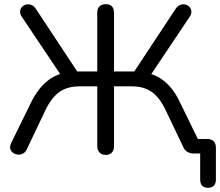

<svg xmlns="http://www.w3.org/2000/svg" viewBox="-20 -732 1050 916"><path d="M972 164Q954 164 944.5 154Q935 144 935 125V-37L972 0H899Q888 0 875.5 -6.5Q863 -13 856 -27L770 -207Q741 -268 703 -294Q665 -320 611 -320H524V-36Q524 -16 514 -4.5Q504 7 485 7Q465 7 454.5 -4.5Q444 -16 444 -36V-320H358Q302 -320 264 -293.5Q226 -267 197 -207L108 -20Q101 -5 89 1Q77 7 64.5 5.5Q52 4 42 -3Q32 -10 29 -22.5Q26 -35 34 -51L129 -245Q161 -309 205 -345Q249 -381 309 -388L279 -361L84 -652Q75 -666 76 -678.5Q77 -691 85.5 -699.5Q94 -708 105.5 -710.5Q117 -713 129.5 -708.5Q142 -704 151 -690L359 -375L336 -391H444V-670Q444 -691 454.5 -701.5Q465 -712 485 -712Q504 -712 514 -701.5Q524 -691 524 -670V-391H634L610 -375L818 -690Q827 -704 839.5 -708.5Q852 -713 863.5 -710.5Q875 -708 883.5 -699.5Q892 -691 893 -678.5Q894 -666 885 -652L690 -361L660 -388Q700 -383 732.5 -365.5Q765 -348 791.5 -318Q818 -288 838 -245L940 -36L905 -69H968Q988 -69 999 -58.5Q1010 -48 1010 -28V125Q1010 144 1000 154Q990 164 972 164Z"/></svg>

Font: Nunito
Style: Regular
Weight: 400
Designer: Vernon Adams
Foundry: Vernon Adams
Version: Version 3.602